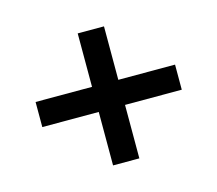

<svg xmlns="http://www.w3.org/2000/svg" viewBox="-72 -600 703 621"><g transform="rotate(-15 279.5 -290.0)"><path d="M235 -69V-511H323V-69ZM46 -248V-332H513V-248Z"/></g></svg>

Font: DMSans_18ptMedium
Style: Regular
Weight: 500
Designer: Colophon Foundry, Jonny Pinhorn
Foundry: Colophon Foundry
Version: Version 4.004;gftools[0.9.30]